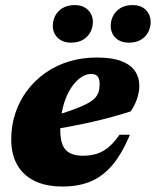

<svg xmlns="http://www.w3.org/2000/svg" viewBox="-20 -700 598 736"><path d="M329 -416.5Q312.5 -416.5 295.5 -406.5Q278.5 -396.5 263.2 -377.8Q248 -359 236.2 -332.8Q224.5 -306.5 217.8 -273.5Q211 -240.5 211 -202Q211 -147.5 232.2 -125.2Q253.5 -103 298 -103Q327 -103 350.8 -110.5Q374.5 -118 395.8 -135.5Q417 -153 438 -183.5H478Q446 -107 407.8 -63.8Q369.5 -20.5 323.5 -2.8Q277.5 15 220.5 15Q155.5 15 111.5 -7Q67.5 -29 45.2 -69.5Q23 -110 23 -165.5Q23 -218.5 38.8 -266Q54.5 -313.5 83.8 -352.5Q113 -391.5 153.5 -420.2Q194 -449 244 -464.2Q294 -479.5 351.5 -479.5Q410 -479.5 445.8 -465.5Q481.5 -451.5 497.8 -427.2Q514 -403 514 -372Q514 -347 505.5 -321.8Q497 -296.5 481 -273Q445.5 -261.5 406 -250.8Q366.5 -240 324.8 -230.8Q283 -221.5 241 -213.8Q199 -206 158.5 -199.5L160.5 -248Q214.5 -263.5 250.8 -276.2Q287 -289 309.2 -300.2Q331.5 -311.5 342.8 -323Q354 -334.5 358 -348Q362 -361.5 362 -378.5Q362 -391 358.5 -399.5Q355 -408 347.8 -412.2Q340.5 -416.5 329 -416.5ZM252 -536.5Q220.5 -536.5 201.5 -554.8Q182.5 -573 182.5 -601Q182.5 -622 192 -640Q201.5 -658 220.2 -669.2Q239 -680.5 266.5 -680.5Q298.5 -680.5 317.2 -662Q336 -643.5 336 -615.5Q336 -595 326.5 -577Q317 -559 298.5 -547.8Q280 -536.5 252 -536.5ZM474 -536.5Q442 -536.5 423.2 -554.8Q404.5 -573 404.5 -601Q404.5 -622 414 -640Q423.5 -658 442 -669.2Q460.5 -680.5 488 -680.5Q520.5 -680.5 539 -662Q557.5 -643.5 557.5 -615.5Q557.5 -595 548.2 -577Q539 -559 520.5 -547.8Q502 -536.5 474 -536.5Z"/></svg>

Font: Newsreader ExtraBold
Style: Italic
Weight: 800
Italic angle: -17°
Designer: Hugues Gentile
Foundry: Production Type
Version: Version 1.003